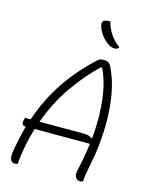

<svg xmlns="http://www.w3.org/2000/svg" viewBox="-136 -1021 872 1111"><g transform="rotate(15 300.0 -465.5)"><path d="M79 0Q75 1 71 2Q67 3 60 3Q44 3 36.5 -13Q29 -29 35 -65Q48 -146 69 -220H67Q39 -220 48 -256L51 -268H85Q130 -400 203.5 -507.5Q277 -615 379 -706Q386 -708 392 -709Q398 -710 405 -710Q432 -710 442.5 -696Q453 -682 466 -648Q495 -577 506 -485.5Q517 -394 511.5 -295Q506 -196 486 -102Q478 -62 475 -42Q472 -22 471 0Q466 4 453 4Q434 4 425.5 -11.5Q417 -27 424 -57Q443 -139 453 -220H122Q106 -169 95 -113.5Q84 -58 79 0ZM405 -268Q436 -268 454 -253L457 -254Q469 -379 456 -486Q443 -593 407 -664H400Q321 -590 252 -490.5Q183 -391 138 -268ZM384 -935Q393 -898 414.5 -864.5Q436 -831 473 -804Q466 -790 450 -790Q440 -790 431 -792Q422 -794 411 -801Q381 -821 361 -850.5Q341 -880 338 -905Q335 -924 350 -930Q358 -933 366.5 -934Q375 -935 384 -935Z"/></g></svg>

Font: Recursive Mn Csl St Lt
Style: Italic
Weight: 300
Italic angle: -15°
Monospace: yes
Version: Version 1.079;hotconv 1.0.112;makeotfexe 2.5.65598; ttfautoh